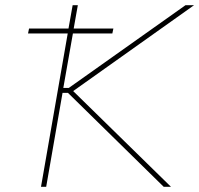

<svg xmlns="http://www.w3.org/2000/svg" viewBox="-20 -720 768 740"><path d="M611 0H639L262 -369L728 -700H695L245 -381H224L261 -591H413L417 -610H264L280 -700H260L244 -610H92L88 -591H241L138 0H158L221 -362H242Z"/></svg>

Font: Fixel Display 20240404 Thin
Style: Italic
Weight: 100
Italic angle: -10°
Designer: AlfaBravo + MacPaw
Foundry: Kyrylo Tkachov, Marchela Mozhyna, Serhii Makarenko, Maria Weinstein, Zakhar Kryvoshyya
Version: Version 1.211;Glyphs 3.2 (3225)